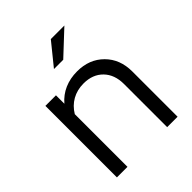

<svg xmlns="http://www.w3.org/2000/svg" viewBox="-201 -834 951 951"><g transform="rotate(-45 274.5 -358.0)"><path d="M63 0V-501H137V-442Q166 -476 206 -493.5Q246 -511 295 -511Q380 -511 434 -457Q488 -403 488 -317V0H415V-302Q415 -368 377 -407Q339 -446 275 -446Q230 -446 194.5 -426Q159 -406 137 -369V0ZM316 -716H411L287 -600H222Z"/></g></svg>

Font: Red Hat Display
Style: Regular
Weight: 400
Designer: Pentagram / MCKL
Foundry: Pentagram / MCKL
Version: Version 1.003; Red Hat Display